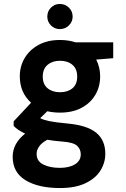

<svg xmlns="http://www.w3.org/2000/svg" viewBox="-20 -718 636 970"><path d="M283 -149Q249 -149 219 -156L183 -121Q200 -112 229 -106Q258 -100 321 -94Q420 -85 466 -47.5Q512 -10 512 59Q512 104 487.5 143.5Q463 183 412 207.5Q361 232 283 232Q174 232 109 192.5Q44 153 44 74Q44 7 107 -43Q88 -52 73.5 -61.5Q59 -71 49 -82V-105L137 -199Q80 -251 80 -332Q80 -383 104.5 -424.5Q129 -466 174.5 -491Q220 -516 283 -516Q326 -516 362 -504H552V-424L466 -417Q486 -378 486 -332Q486 -281 462 -239.5Q438 -198 392.5 -173.5Q347 -149 283 -149ZM283 -252Q322 -252 346 -272Q370 -292 370 -331Q370 -370 346 -390.5Q322 -411 283 -411Q245 -411 220.5 -390.5Q196 -370 196 -331Q196 -292 220.5 -272Q245 -252 283 -252ZM165 60Q165 96 198.5 113Q232 130 282 130Q330 130 359 112Q388 94 388 62Q388 35 369 18Q350 1 293 -3Q253 -6 219 -12Q191 3 178 21.5Q165 40 165 60ZM282 -571Q256 -571 237.5 -589.5Q219 -608 219 -634Q219 -661 237.5 -679.5Q256 -698 282 -698Q309 -698 328 -679.5Q347 -661 347 -634Q347 -608 328 -589.5Q309 -571 282 -571Z"/></svg>

Font: DM Sans
Style: Bold
Weight: 700
Designer: Colophon Foundry, Jonny Pinhorn
Foundry: Colophon Foundry
Version: Version 4.004; ttfautohint (v1.8.4.7-5d5b)